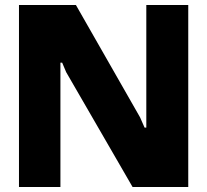

<svg xmlns="http://www.w3.org/2000/svg" viewBox="-20 -749 829 769"><path d="M56 0V-729H284L541 -279L559 -238H566V-729H734V0H511L245 -460L229 -498H222V0Z"/></svg>

Font: Hubot Sans Condensed ExtraLight
Style: Bold
Weight: 700
Version: Version 2.000